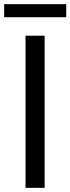

<svg xmlns="http://www.w3.org/2000/svg" viewBox="-22 -905 339 925"><path d="M101 0H193V-733H101ZM-2 -822H297V-885H-2Z"/></svg>

Font: Source Han Sans JP
Style: Regular
Weight: 400
Designer: Ryoko NISHIZUKA 西塚涼子 (kana, bopomofo & ideographs); Paul D. Hunt (Latin, Greek & Cyrillic); Sandoll Communications 산돌커뮤니
Foundry: Adobe
Version: Version 2.004;hotconv 1.0.118;makeotfexe 2.5.65603